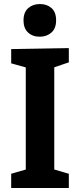

<svg xmlns="http://www.w3.org/2000/svg" viewBox="-20 -946 402 966"><path d="M326.3 -632.3 238 -602.3 253 -623.7V-77L238 -97.7L326.3 -71.7V0H36.3V-71.7L123.3 -97L109.7 -77V-623.7L128 -601.7L36.3 -627.3V-699L326.3 -704ZM180 -761.3Q143.7 -761.3 121 -782.7Q98.3 -804 98.3 -843Q98.3 -884.3 121.8 -905Q145.3 -925.7 181 -925.7Q216.3 -925.7 239.3 -905.3Q262.3 -885 262.3 -843.7Q262.3 -803 238.7 -782.2Q215 -761.3 180 -761.3Z"/></svg>

Font: Bitter Thin
Style: Regular
Weight: 100
Designer: Sol Matas, and Bitter project Authors
Foundry: Sol Matas
Version: Version 2.002